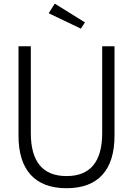

<svg xmlns="http://www.w3.org/2000/svg" viewBox="-20 -999 716 1034"><path d="M338.4 14.6Q211.4 14.6 145.5 -57.4Q79.6 -129.4 79.6 -268.6V-750H146V-282.7Q146 -50.8 338.4 -50.8Q530.3 -50.8 530.3 -282.7V-750H596.7V-268.6Q596.7 -129.4 531.2 -57.4Q465.8 14.6 338.4 14.6ZM242.2 -927.7 274.9 -979.5 437.5 -878.4 415.5 -844.7Z"/></svg>

Font: Spartan MB
Style: Regular
Weight: 400
Designer: Matt Bailey, Mirko Velimirovic
Foundry: Matt Bailey
Version: Version 1.005